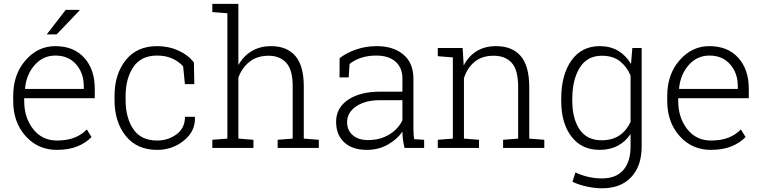

<svg xmlns="http://www.w3.org/2000/svg" viewBox="-20 -782 4036 1015"><path d="M49.8 0ZM280.3 10.3Q180.7 10.3 115.2 -62.7Q49.8 -135.7 49.8 -248.5V-275.4Q49.8 -388.7 115 -463.4Q180.2 -538.1 272.5 -538.1Q369.6 -538.1 425.3 -476.6Q481 -415 481 -312.5V-262.7H107.9V-248.5Q107.9 -159.7 155.5 -99.4Q203.1 -39.1 280.3 -39.1Q334.5 -39.1 373 -54.2Q411.6 -69.3 439 -97.7L463.9 -57.6Q434.1 -26.4 388.7 -8.1Q343.3 10.3 280.3 10.3ZM272.5 -488.3Q208 -488.3 163.8 -438.7Q119.6 -389.2 112.3 -314.5L113.3 -312H422.9V-326.7Q422.9 -395.5 382.3 -441.9Q341.8 -488.3 272.5 -488.3ZM327.6 -730H399.4L400.9 -727.1L279.3 -600.1H227.1Z M811 -39.1Q869.1 -39.1 913.6 -72.3Q958 -105.5 958 -164.6H1009.8L1010.7 -161.6Q1013.2 -88.4 952.4 -39.1Q891.6 10.3 811 10.3Q703.6 10.3 644.5 -63.7Q585.4 -137.7 585.4 -253.9V-274.4Q585.4 -389.6 644.5 -463.9Q703.6 -538.1 810.5 -538.1Q871.6 -538.1 922.4 -515.1Q973.1 -492.2 1004.9 -452.6L1007.3 -337.4H957.5L948.2 -431.2Q924.8 -457.5 889.9 -472.9Q855 -488.3 810.5 -488.3Q725.6 -488.3 684.8 -427.5Q644 -366.7 644 -274.4V-253.9Q644 -160.2 684.6 -99.6Q725.1 -39.1 811 -39.1Z M1102.5 -718.3V-761.7H1240.2V-438Q1266.6 -485.4 1310.5 -511.7Q1354.5 -538.1 1413.1 -538.1Q1496.6 -538.1 1541.3 -486.3Q1585.9 -434.6 1585.9 -325.7V-49.3L1665.5 -43V0H1447.8V-43L1527.3 -49.3V-326.7Q1527.3 -412.6 1493.4 -450Q1459.5 -487.3 1399.9 -487.3Q1339.8 -487.3 1299.6 -455.8Q1259.3 -424.3 1240.2 -372.1V-49.3L1319.8 -43V0H1102.5V-43L1182.1 -49.3V-711.9Z M2118.2 0Q2112.3 -26.9 2109.9 -46.4Q2107.4 -65.9 2107.4 -85.9Q2078.1 -44.4 2029.3 -17.1Q1980.5 10.3 1919.4 10.3Q1841.8 10.3 1799.3 -29.8Q1756.8 -69.8 1756.8 -138.2Q1756.8 -211.4 1819.8 -254.4Q1882.8 -297.4 1990.7 -297.4H2107.4V-367.2Q2107.4 -423.8 2071 -456.1Q2034.7 -488.3 1969.2 -488.3Q1925.3 -488.3 1888.9 -476.3Q1852.5 -464.4 1828.1 -443.8L1823.2 -373H1774.9L1775.4 -474.6Q1812 -502.9 1863 -520.5Q1914.1 -538.1 1971.7 -538.1Q2059.1 -538.1 2112.3 -493.7Q2165.5 -449.2 2165.5 -366.2V-106.4Q2165.5 -90.3 2166.3 -75.4Q2167 -60.5 2169.4 -46.4L2222.2 -43V0ZM1925.8 -41.5Q1989.3 -41.5 2037.6 -70.8Q2085.9 -100.1 2107.4 -146.5V-252.4H1989.7Q1910.2 -252.4 1862.5 -219.5Q1814.9 -186.5 1814.9 -136.2Q1814.9 -93.8 1844.5 -67.6Q1874 -41.5 1925.8 -41.5Z M2294.4 -43 2374 -49.3V-478.5L2294.4 -484.9V-528.3H2425.8L2431.2 -436Q2456.5 -484.9 2499.8 -511.5Q2543 -538.1 2602.1 -538.1Q2688 -538.1 2732.9 -485.6Q2777.8 -433.1 2777.8 -321.8V-49.3L2857.4 -43V0H2639.6V-43L2719.2 -49.3V-321.3Q2719.2 -412.1 2685.3 -449.7Q2651.4 -487.3 2588.9 -487.3Q2527.3 -487.3 2488.5 -454.8Q2449.7 -422.4 2432.6 -368.7V-49.3L2512.2 -43V0H2294.4Z M2946.8 -259.8Q2946.8 -386.2 3000.7 -462.2Q3054.7 -538.1 3150.4 -538.1Q3206.5 -538.1 3247.8 -513.4Q3289.1 -488.8 3315.9 -443.8L3322.8 -528.3H3372.1V-6.8Q3372.1 95.2 3316.9 154.3Q3261.7 213.4 3163.1 213.4Q3125 213.4 3081.8 204.1Q3038.6 194.8 3006.3 178.7L3022 129.4Q3053.7 144.5 3088.6 152.8Q3123.5 161.1 3162.1 161.1Q3237.3 161.1 3275.4 116.7Q3313.5 72.3 3313.5 -6.8V-73.7Q3286.6 -33.2 3245.6 -11.5Q3204.6 10.3 3149.4 10.3Q3054.2 10.3 3000.5 -60.5Q2946.8 -131.3 2946.8 -249.5ZM3005.4 -249.5Q3005.4 -154.3 3044.2 -97.4Q3083 -40.5 3160.2 -40.5Q3217.3 -40.5 3255.1 -66.4Q3293 -92.3 3313.5 -137.7V-382.8Q3293.9 -429.2 3257.3 -458.3Q3220.7 -487.3 3161.1 -487.3Q3084 -487.3 3044.7 -423.8Q3005.4 -360.4 3005.4 -259.8Z M3737.8 10.3Q3638.2 10.3 3572.8 -62.7Q3507.3 -135.7 3507.3 -248.5V-275.4Q3507.3 -388.7 3572.5 -463.4Q3637.7 -538.1 3730 -538.1Q3827.1 -538.1 3882.8 -476.6Q3938.5 -415 3938.5 -312.5V-262.7H3565.4V-248.5Q3565.4 -159.7 3613 -99.4Q3660.6 -39.1 3737.8 -39.1Q3792 -39.1 3830.6 -54.2Q3869.1 -69.3 3896.5 -97.7L3921.4 -57.6Q3891.6 -26.4 3846.2 -8.1Q3800.8 10.3 3737.8 10.3ZM3730 -488.3Q3665.5 -488.3 3621.3 -438.7Q3577.1 -389.2 3569.8 -314.5L3570.8 -312H3880.4V-326.7Q3880.4 -395.5 3839.8 -441.9Q3799.3 -488.3 3730 -488.3Z"/></svg>

Font: TypoPRO Roboto Slab
Style: Light
Weight: 300
Designer: Google
Version: Version 1.100263; 2013; ttfautohint (v0.94.20-1c74) -l 8 -r 